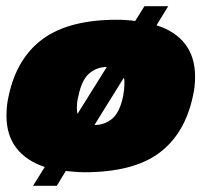

<svg xmlns="http://www.w3.org/2000/svg" viewBox="-20 -548 667 622"><path d="M87 54 125 -7Q65 -27 33 -68.5Q1 -110 1 -173Q1 -188 2.5 -204Q4 -220 8 -237Q34 -360 119 -422Q204 -484 358 -484Q374 -484 389 -483Q404 -482 418 -480L448 -528H525L487 -466Q548 -447 580 -405Q612 -363 612 -300Q612 -285 610.5 -269.5Q609 -254 605 -237Q579 -114 495 -52Q411 10 253 10Q237 10 222 8.5Q207 7 193 6L164 54ZM231 -179 326 -331Q294 -331 269.5 -310.5Q245 -290 234 -237Q231 -226 230 -216.5Q229 -207 229 -199Q229 -193 229.5 -188.5Q230 -184 231 -179ZM286 -143Q319 -143 343.5 -163.5Q368 -184 379 -237Q381 -248 382 -257.5Q383 -267 383 -275Q383 -281 383 -286.5Q383 -292 381 -296Z"/></svg>

Font: Kanit Black
Style: Italic
Weight: 900
Italic angle: -12°
Designer: Katatrad Team
Foundry: CadsonDemak
Version: Version 2.000; ttfautohint (v1.8.3)